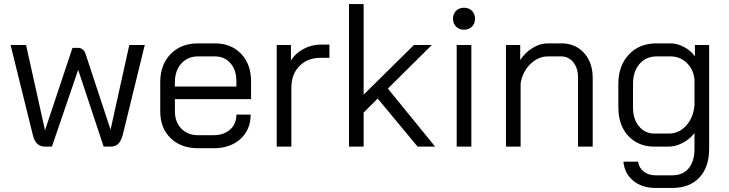

<svg xmlns="http://www.w3.org/2000/svg" viewBox="-20 -720 3579 943"><path d="M691 -499 583 -58Q575 -28 561 -14Q547 0 523 0H489L364 -377L235 0H201Q178 0 163 -14Q148 -28 141 -58L32 -499H108L201 -80L336 -485H362Q391 -485 401 -453L523 -83L615 -499Z M767 -173V-316Q767 -402 818 -454.5Q869 -507 953 -507H1035Q1115 -507 1164 -456Q1213 -405 1213 -321V-233H839V-173Q839 -121 870.5 -88.5Q902 -56 953 -56H1029Q1079 -56 1110 -83.5Q1141 -111 1141 -157H1211Q1211 -83 1161 -37.5Q1111 8 1029 8H953Q869 8 818 -41.5Q767 -91 767 -173ZM1141 -295V-321Q1141 -376 1112 -409.5Q1083 -443 1035 -443H953Q902 -443 870.5 -408Q839 -373 839 -316V-295Z M1339 -499H1409V-422Q1429 -457 1469.5 -479Q1510 -501 1554 -501H1598V-436H1554Q1490 -436 1450.5 -395.5Q1411 -355 1411 -288V0H1339Z M2031 0 1835 -236 1766 -167V0H1694V-700H1766V-255L2013 -499H2101L1885 -285L2117 0Z M2205 -628Q2205 -652 2220 -667Q2235 -682 2259 -682Q2283 -682 2298 -667Q2313 -652 2313 -628Q2313 -604 2298 -589Q2283 -574 2259 -574Q2235 -574 2220 -589Q2205 -604 2205 -628ZM2223 -499H2295V0H2223Z M2465 -499H2535V-425Q2558 -461 2595 -484Q2632 -507 2669 -507H2737Q2806 -507 2848.5 -460Q2891 -413 2891 -337V0H2819V-339Q2819 -385 2796 -414Q2773 -443 2735 -443H2671Q2624 -443 2585.5 -406Q2547 -369 2537 -311V0H2465Z M3042 74H3114Q3118 104 3141.5 122.5Q3165 141 3199 141H3282Q3334 141 3362.5 106.5Q3391 72 3391 10V-67Q3369 -37 3333.5 -18.5Q3298 0 3265 0H3192Q3141 0 3101 -24Q3061 -48 3039 -91Q3017 -134 3017 -191V-308Q3017 -397 3068.5 -452Q3120 -507 3204 -507H3274Q3306 -507 3340 -489Q3374 -471 3393 -443V-499H3463V10Q3463 101 3415 152Q3367 203 3282 203H3199Q3133 203 3090 167.5Q3047 132 3042 74ZM3265 -64Q3315 -64 3350.5 -103.5Q3386 -143 3391 -204V-327Q3387 -378 3353.5 -410.5Q3320 -443 3274 -443H3206Q3153 -443 3121 -406Q3089 -369 3089 -308V-191Q3089 -135 3118.5 -99.5Q3148 -64 3194 -64Z"/></svg>

Font: Bai Jamjuree
Style: Regular
Weight: 400
Designer: Katatrad Aksorn Co.,Ltd.
Foundry: Cadson Demak Co.,Ltd.
Version: Version 1.000; ttfautohint (v1.6)